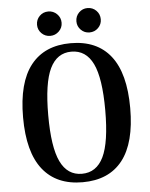

<svg xmlns="http://www.w3.org/2000/svg" viewBox="-60 -933 780 996"><g transform="rotate(-5 330.5 -435.0)"><path d="M330 14Q194 14 122.5 -76.5Q51 -167 51 -348Q51 -529 122.5 -619.5Q194 -710 330 -710Q467 -710 538 -619.5Q609 -529 609 -348Q609 -167 538 -76.5Q467 14 330 14ZM330 -30Q406 -30 442.5 -105.5Q479 -181 479 -348Q479 -515 442.5 -590.5Q406 -666 330 -666Q255 -666 218.5 -590.5Q182 -515 182 -348Q182 -181 218.5 -105.5Q255 -30 330 -30ZM229 -757Q202 -757 183.5 -775.5Q165 -794 165 -820Q165 -847 183.5 -865.5Q202 -884 229 -884Q255 -884 274 -865.5Q293 -847 293 -820Q293 -794 274 -775.5Q255 -757 229 -757ZM433 -757Q407 -757 388.5 -775.5Q370 -794 370 -820Q370 -847 388.5 -865.5Q407 -884 433 -884Q460 -884 478.5 -865.5Q497 -847 497 -820Q497 -794 478.5 -775.5Q460 -757 433 -757Z"/></g></svg>

Font: Arima SemiBold
Style: Regular
Weight: 600
Designer: Joana Correia and Natanael Gama
Foundry: NDISCOVER
Version: Version 1.101;gftools[0.9.23]